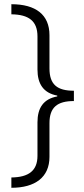

<svg xmlns="http://www.w3.org/2000/svg" viewBox="-20 -734 399 912"><path d="M34 109V158C147 158 215 108 215 11V-149C215 -224 252 -254 331 -254V-303C252 -303 215 -332 215 -409V-567C215 -664 150 -714 34 -714V-666C117 -665 158 -634 158 -561V-404C158 -336 186 -292 252 -280V-276C186 -264 158 -221 158 -153V6C158 77 116 108 34 109Z"/></svg>

Font: Noto Sans Ethiopic Light
Style: Regular
Weight: 300
Designer: Monotype Design Team
Foundry: Monotype Imaging Inc.
Version: Version 2.102